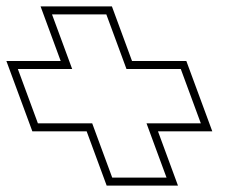

<svg xmlns="http://www.w3.org/2000/svg" viewBox="-245 -661 740 601"><path d="M213.6 -275 244.9 -190 276.3 -105H106.3L74.9 -190L43.6 -275H-41.4H-126.4L-189.1 -445H-104.1H-19.1L-50.8 -531L-82.2 -616H87.8L119.2 -531L150.9 -445H235.9H320.9L383.6 -275H298.6ZM249.5 -250H419.5L338.3 -470H168.3L105.3 -641H-118L-55 -470H-225L-143.8 -250H26.2L88.9 -80H312.1Z"/></svg>

Font: Nordica Plus
Style: NordicaClassicBkOpOblOl
Weight: 900
Version: Version 1.01